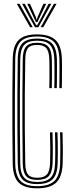

<svg xmlns="http://www.w3.org/2000/svg" viewBox="-20 -988 388 1015"><path d="M176.8 7.5Q108.2 7.5 78.2 -23.2Q48.2 -54 47.2 -124Q45.8 -215.5 45.4 -311Q45 -406.5 45.5 -499.2Q46 -592 47.2 -675Q48.2 -745.5 78.1 -775.9Q108 -806.2 175.5 -806.2Q242 -806.2 273.6 -776.4Q305.2 -746.5 307.2 -675Q307.8 -662.5 307.8 -642.4Q307.8 -622.2 307.6 -599.5Q307.5 -576.8 307.4 -556.1Q307.2 -535.5 306.8 -522H293.5Q294 -538.8 294.2 -568.9Q294.5 -599 294.5 -628.9Q294.5 -658.8 294 -674.8Q292 -741.2 263.4 -768.1Q234.8 -795 175.5 -795Q114 -795 87.8 -767.1Q61.5 -739.2 60.5 -674.8Q59.2 -583.2 58.8 -490.9Q58.2 -398.5 58.8 -306.6Q59.2 -214.8 60.5 -124.2Q61.5 -59.5 88.4 -31.6Q115.2 -3.8 176.5 -3.8Q238.5 -3.8 267.1 -31.2Q295.8 -58.8 298 -124.2Q299 -162.2 299 -204.6Q299 -247 297.2 -288.5H310.5Q311.8 -252 312.1 -208.9Q312.5 -165.8 311.2 -124Q309 -53.2 277.2 -22.9Q245.5 7.5 176.8 7.5ZM176.5 -14.8Q122 -14.8 98.4 -39.9Q74.8 -65 73.8 -125Q72.5 -215.5 72 -308.4Q71.5 -401.2 72 -493.6Q72.5 -586 73.8 -674.8Q74.5 -734.2 98.2 -759.1Q122 -784 175.5 -784Q229.2 -784 254 -759.4Q278.8 -734.8 280.8 -674.5Q281.2 -663.8 281.2 -643.5Q281.2 -623.2 281.1 -600.1Q281 -577 280.9 -555.9Q280.8 -534.8 280.2 -522H267Q267.8 -544.5 267.9 -573.6Q268 -602.8 267.9 -630.1Q267.8 -657.5 267.2 -674.2Q266 -726.2 245.2 -749.5Q224.5 -772.8 175.5 -772.8Q128.2 -772.8 108 -750.5Q87.8 -728.2 87 -674.8Q85.8 -585 85.2 -492.9Q84.8 -400.8 85.2 -308.1Q85.8 -215.5 87 -124.2Q87.8 -70.5 108.5 -48.2Q129.2 -26 176.5 -26Q224.8 -26 247.1 -48.1Q269.5 -70.2 271.2 -125Q272.2 -150.2 272.2 -176.6Q272.2 -203 272 -231Q271.8 -259 270.8 -288.5H284Q284.8 -264 285.2 -236.4Q285.8 -208.8 285.6 -180.1Q285.5 -151.5 284.8 -124.5Q282.8 -63.2 256.8 -39Q230.8 -14.8 176.5 -14.8ZM176.5 -37Q135.5 -37 118.2 -56.8Q101 -76.5 100.2 -124.5Q99 -212.8 98.5 -306.5Q98 -400.2 98.5 -493.9Q99 -587.5 100.2 -674.8Q101 -722.8 118 -742.2Q135 -761.8 175.5 -761.8Q216.5 -761.8 234.8 -741.8Q253 -721.8 254 -674Q254.5 -654 254.6 -627.1Q254.8 -600.2 254.6 -572.5Q254.5 -544.8 253.8 -522H240.5Q241.2 -544.8 241.4 -574Q241.5 -603.2 241.4 -630.2Q241.2 -657.2 240.8 -673Q239.8 -715.5 225.1 -733Q210.5 -750.5 175.5 -750.5Q141.5 -750.5 127.9 -733.9Q114.2 -717.2 113.5 -674.5Q111.8 -581 111.2 -489.2Q110.8 -397.5 111.2 -306.6Q111.8 -215.8 113.5 -124.8Q114.2 -82.2 128.2 -65.2Q142.2 -48.2 176.5 -48.2Q211.2 -48.2 227.2 -65Q243.2 -81.8 244.8 -126.2Q246 -160.2 245.8 -204.5Q245.5 -248.8 244.2 -288.5H257.5Q258.8 -252 259.1 -208.2Q259.5 -164.5 258 -125.5Q256.2 -76.8 237.8 -56.9Q219.2 -37 176.5 -37ZM68.8 -967.8H83.2L153 -844.2H139.2ZM96.8 -967.8H111.2L160.5 -873.8L172 -854.2H176L187.5 -873.8L236.8 -967.8H251.2L183 -844.2H164.8ZM124.2 -967.8H138.8L168.8 -899L172.8 -885H175.2L179.2 -899L209.5 -967.8H224.2L186.8 -890.2L178.2 -871.5H169.8L161 -890.2ZM264.8 -967.8H279L208.8 -844.2H195Z"/></svg>

Font: Big Shoulders Inline Display Thin
Style: Regular
Weight: 400
Version: Version 2.002